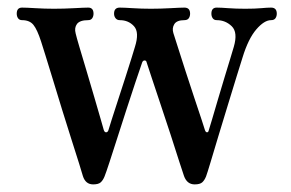

<svg xmlns="http://www.w3.org/2000/svg" viewBox="-20 -473 765 505"><path d="M225 12Q205 12 198 -10Q196 -17 188 -43Q180 -69 168 -106Q156 -143 143.5 -184Q131 -225 119.5 -262.5Q108 -300 99.5 -327.5Q91 -355 88 -364Q78 -395 68 -407.5Q58 -420 38 -420Q31 -420 27.5 -425Q24 -430 24 -437Q24 -453 38 -453Q49 -453 73 -451.5Q97 -450 122 -450Q148 -450 175 -451.5Q202 -453 212 -453Q226 -453 226 -437Q226 -430 222.5 -425Q219 -420 212 -420Q190 -420 182.5 -410Q175 -400 179 -385Q181 -376 189 -349Q197 -322 207.5 -287Q218 -252 228 -217.5Q238 -183 245 -159Q252 -135 253 -131Q255 -125 259 -125Q263 -125 265 -130Q267 -137 274 -159Q281 -181 290.5 -210Q300 -239 309.5 -268.5Q319 -298 326 -320.5Q333 -343 335 -350Q347 -388 332.5 -404Q318 -420 295 -420Q288 -420 284 -425Q280 -430 280 -437Q280 -453 295 -453Q306 -453 329 -451.5Q352 -450 377 -450Q402 -450 428.5 -451.5Q455 -453 465 -453Q480 -453 480 -437Q480 -430 476.5 -425Q473 -420 465 -420Q445 -420 438.5 -409.5Q432 -399 436 -386Q439 -377 447.5 -350Q456 -323 467.5 -287.5Q479 -252 490.5 -217.5Q502 -183 510 -159Q518 -135 519 -131Q521 -125 524.5 -125Q528 -125 529 -130Q531 -136 537.5 -158Q544 -180 552.5 -209Q561 -238 570 -267.5Q579 -297 586 -320Q593 -343 595 -350Q606 -388 589.5 -404Q573 -420 550 -420Q543 -420 539.5 -425Q536 -430 536 -437Q536 -453 550 -453Q561 -453 580.5 -451.5Q600 -450 625 -450Q651 -450 667 -451.5Q683 -453 693 -453Q708 -453 708 -437Q708 -430 704.5 -425Q701 -420 693 -420Q675 -420 654 -395.5Q633 -371 618 -322Q613 -307 603 -274Q593 -241 580 -199Q567 -157 555 -117Q543 -77 534 -47Q525 -17 522 -9Q518 1 512 6.5Q506 12 492 12Q472 12 464 -10Q461 -18 451.5 -48Q442 -78 429 -118Q416 -158 402.5 -198Q389 -238 379 -268.5Q369 -299 366 -308Q365 -314 360.5 -314Q356 -314 354 -309Q347 -289 336 -256Q325 -223 312.5 -184.5Q300 -146 288.5 -110Q277 -74 268 -46.5Q259 -19 255 -9Q251 1 245 6.5Q239 12 225 12Z"/></svg>

Font: Zen Old Mincho SemiBold
Style: Regular
Weight: 600
Version: Version 1.500